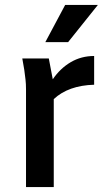

<svg xmlns="http://www.w3.org/2000/svg" viewBox="-20 -755 424 775"><path d="M70 -519H177L193 -435Q223 -479 265.5 -504Q308 -529 360 -529V-413Q256 -410 197 -355V0H85V-395Q85 -416 83 -433.5Q81 -451 78 -473ZM163 -585 243 -735H375L255 -585Z"/></svg>

Font: Radio Canada Medium
Style: Regular
Weight: 500
Designer: Charles Daoud, Etienne Aubert Bonn, Alexandre Saumier Demers, Jacques Le Bailly
Foundry: Radio-Canada
Version: Version 2.104; ttfautohint (v1.8.4.7-5d5b);gftools[0.9.28.de